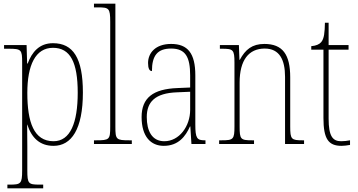

<svg xmlns="http://www.w3.org/2000/svg" viewBox="-20 -780 1938 1040"><path d="M20 240H214V220H194C134 220 128 215 128 143V14C128 -42 127 -82 127 -105H128C151 -34 195 10 270 10C367 10 429 -80 429 -279C429 -466 376 -546 267 -546C193 -546 153 -498 130 -436H127L124 -536H2V-516H26C96 -516 100 -511 100 -441V143C100 215 93 220 33 220H20ZM270 -15C163 -15 128 -119 128 -277C128 -427 172 -521 267 -521C361 -521 401 -442 401 -278C401 -115 361 -15 270 -15Z M489 0H694V-20H682C609 -20 605 -24 605 -94V-760H489V-740H510C570 -740 577 -736 577 -662V-94C577 -24 573 -20 500 -20H489Z M867 10C946 10 985 -41 1009 -95H1011L1017 0H1093V-20H1089C1047 -20 1038 -31 1038 -105V-372C1038 -491 997 -542 907 -542C821 -542 782 -492 782 -439C782 -410 789 -395 803 -395C803 -479 833 -517 907 -517C985 -517 1010 -471 1010 -371V-306L941 -303C809 -298 747 -250 747 -146C747 -40 797 10 867 10ZM870 -15C803 -15 775 -71 775 -146C775 -227 819 -276 940 -280L1010 -283V-185C1010 -96 951 -15 870 -15Z M1167 0H1356V-20H1347C1283 -20 1278 -25 1278 -95V-333C1278 -454 1327 -517 1414 -517C1494 -517 1524 -456 1524 -364V0H1627V-20H1620C1558 -20 1552 -25 1552 -95V-361C1552 -485 1511 -542 1412 -542C1346 -542 1309 -512 1279 -456H1277L1274 -536H1171V-516H1183C1243 -516 1250 -511 1250 -441V-95C1250 -25 1244 -20 1180 -20H1167Z M1830 10C1843 10 1859 8 1876 5V-20C1858 -17 1846 -15 1828 -15C1782 -15 1760 -42 1760 -138V-511H1868V-536H1760V-657H1740C1739 -605 1736 -571 1720 -552C1710 -540 1692 -532 1666 -530V-511H1732V-141C1732 -27 1759 10 1830 10Z"/></svg>

Font: Noto Serif Myanmar Condensed Thin
Style: Regular
Weight: 100
Width: 3
Designer: Ben Mitchell and the Monotype Design Team
Foundry: Monotype Imaging Inc.
Version: Version 2.106